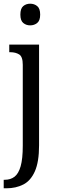

<svg xmlns="http://www.w3.org/2000/svg" viewBox="-26 -777 316 1037"><path d="M137 -640Q115 -640 99.5 -653Q84 -666 84 -698Q84 -731 99.5 -744Q115 -757 137 -757Q159 -757 175 -744Q191 -731 191 -698Q191 -666 175 -653Q159 -640 137 -640ZM-6 240V194H0Q31 194 52.5 177.5Q74 161 85.5 121Q97 81 97 10V-427Q97 -471 77.5 -483Q58 -495 30 -495H24V-536H185V8Q185 97 162.5 148Q140 199 100 219.5Q60 240 8 240Z"/></svg>

Font: Noto Serif Sinhala Condensed
Style: Regular
Weight: 400
Width: 3
Designer: Jelle Bosma - Monotype Design Team
Foundry: Monotype Imaging Inc.
Version: Version 2.007; ttfautohint (v1.8.4.7-5d5b)